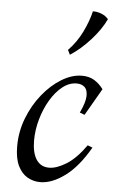

<svg xmlns="http://www.w3.org/2000/svg" viewBox="-54 -771 497 823"><g transform="rotate(5 195.0 -359.5)"><path d="M150 15Q121 15 95.5 0.5Q70 -14 54.5 -46Q39 -78 39 -130Q39 -193 61.5 -251Q84 -309 121 -355Q158 -401 202.5 -428Q247 -455 290 -455Q321 -455 343 -441.5Q365 -428 382 -405L315 -289L294 -297Q316 -343 316.5 -370Q317 -397 304 -408.5Q291 -420 270 -420Q238 -420 209 -397Q180 -374 157.5 -336Q135 -298 122 -252Q109 -206 109 -161Q109 -108 128 -79Q147 -50 183 -50Q215 -50 256.5 -75.5Q298 -101 340 -160L361 -152Q313 -68 257 -26.5Q201 15 150 15ZM312 -734Q329 -735 348.5 -727.5Q368 -720 379 -706Q358 -661 316.5 -615Q275 -569 230 -540L220 -560Q256 -597 279 -644Q302 -691 312 -734Z"/></g></svg>

Font: Bona Nova SC
Style: Italic
Weight: 400
Italic angle: -4°
Designer: Mateusz Machalski
Foundry: Capitalics
Version: Version 4.001; ttfautohint (v1.8.4.7-5d5b)